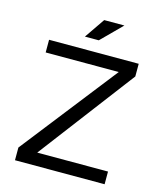

<svg xmlns="http://www.w3.org/2000/svg" viewBox="-128 -977 905 1071"><g transform="rotate(15 324.5 -442.0)"><path d="M588.4 -698.2V-625L169.9 -73.2H578.6V0H61V-73.2L492.7 -625H70.8V-698.2ZM339.4 -883.8H456.1L339.4 -767.1H259.3Z"/></g></svg>

Font: Voltera
Style: Regular
Weight: 400
Designer: Bernd Montag
Version: Version 1.301